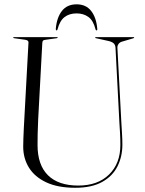

<svg xmlns="http://www.w3.org/2000/svg" viewBox="-20 -876 686 910"><path d="M546 -293 527.5 -649Q527 -660.5 521 -668.2Q515 -676 497.5 -681L434.5 -695Q431 -696 431 -697.5Q431 -700 434.5 -700H613Q616 -700 616 -697.5Q616 -695.5 610 -694L559.5 -679Q547.5 -676 541.5 -667.2Q535.5 -658.5 536.5 -648L555 -298Q556.5 -271 558.2 -244.5Q560 -218 560 -190.5Q560 -134 536.8 -87.5Q513.5 -41 464 -13.5Q414.5 14 336.5 14Q254 14 199.2 -11.8Q144.5 -37.5 117.2 -81.5Q90 -125.5 90 -181Q90 -196 90.8 -219.5Q91.5 -243 92.8 -267Q94 -291 95 -307.5L115 -675Q115.5 -685 99.5 -687.5L46.5 -695Q42.5 -696 42.5 -697.5Q42.5 -700 46 -700H250Q253.5 -700 253.5 -697.5Q253.5 -696 249.5 -695L196.5 -687.5Q187.5 -686.5 184.2 -683.8Q181 -681 180.5 -672.5L161 -311Q159 -273 158.5 -241.5Q158 -210 158 -188.5Q158 -94 207.5 -45.2Q257 3.5 351 3.5Q443.5 3.5 497 -49Q550.5 -101.5 550.5 -189Q550.5 -217 549 -244.2Q547.5 -271.5 546 -293ZM343 -812.5Q309 -812.5 286.2 -795.2Q263.5 -778 253 -738Q252 -732 248 -732Q244 -732 244.5 -739.5Q249 -793 273.5 -824.2Q298 -855.5 343 -855.5Q387.5 -855.5 412 -824.2Q436.5 -793 441 -739.5Q442 -732 437.5 -732Q433.5 -732 432.5 -738Q422 -779 398.8 -795.8Q375.5 -812.5 343 -812.5Z"/></svg>

Font: Fraunces 144pt Light
Style: Regular
Weight: 300
Version: Version 1.000;[b76b70a41]